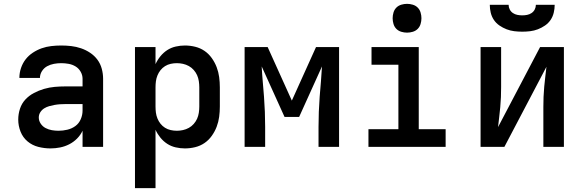

<svg xmlns="http://www.w3.org/2000/svg" viewBox="-20 -765 3040 1000"><path d="M243 8Q211 8 179.5 0Q148 -8 123.5 -28.5Q99 -49 87 -79.5Q75 -110 75 -142Q75 -171 84 -198.5Q93 -226 112 -246.5Q131 -267 156.5 -280.5Q182 -294 209.5 -302Q237 -310 265 -312.5Q293 -315 322 -315H410V-355Q410 -374 400 -391.5Q390 -409 373.5 -419Q357 -429 337.5 -432.5Q318 -436 299 -436Q280 -436 261 -432.5Q242 -429 225.5 -420Q209 -411 198.5 -394.5Q188 -378 188 -359Q188 -359 188 -359Q188 -359 188 -359Q188 -359 188 -359Q188 -359 188 -359H81Q81 -359 81 -359.5Q81 -360 81 -360Q81 -386 89.5 -411Q98 -436 113.5 -456Q129 -476 151 -490.5Q173 -505 197 -513.5Q221 -522 247 -525Q273 -528 299 -528Q325 -528 351 -525Q377 -522 402 -513.5Q427 -505 449.5 -490Q472 -475 487.5 -454Q503 -433 510 -407Q517 -381 517 -355V0H410V-84Q399 -61 381 -43Q363 -25 340.5 -13.5Q318 -2 293 3Q268 8 243 8ZM285 -84Q308 -84 331 -89.5Q354 -95 372.5 -108.5Q391 -122 400.5 -144Q410 -166 410 -189V-223H322Q307 -223 292.5 -222Q278 -221 264 -218.5Q250 -216 236 -212Q222 -208 210 -200.5Q198 -193 190 -180.5Q182 -168 182 -153Q182 -136 192 -121Q202 -106 217.5 -98Q233 -90 250 -87Q267 -84 285 -84Z M683 215V-520H790V-431Q800 -453 815.5 -472Q831 -491 851 -504Q871 -517 895 -522.5Q919 -528 943 -528Q970 -528 996.5 -521.5Q1023 -515 1045 -500Q1067 -485 1083 -462.5Q1099 -440 1108.5 -415Q1118 -390 1121.5 -363.5Q1125 -337 1125 -310V-210Q1125 -183 1121.5 -156.5Q1118 -130 1108.5 -105Q1099 -80 1083 -57.5Q1067 -35 1045 -20Q1023 -5 996.5 1.5Q970 8 943 8Q919 8 895 2.5Q871 -3 851 -16Q831 -29 815.5 -48Q800 -67 790 -89V215ZM901 -84Q917 -84 933 -87.5Q949 -91 963.5 -99Q978 -107 989 -119.5Q1000 -132 1006.5 -146.5Q1013 -161 1015.5 -177.5Q1018 -194 1018 -210V-310Q1018 -326 1015.5 -342.5Q1013 -359 1006.5 -373.5Q1000 -388 989 -400.5Q978 -413 963.5 -421Q949 -429 933 -432.5Q917 -436 901 -436Q885 -436 869 -432.5Q853 -429 839.5 -420.5Q826 -412 816 -399.5Q806 -387 800 -372Q794 -357 792 -341.5Q790 -326 790 -310V-210Q790 -194 792 -178.5Q794 -163 800 -148Q806 -133 816 -120.5Q826 -108 839.5 -99.5Q853 -91 869 -87.5Q885 -84 901 -84Z M1254 0V-520H1374L1500 -241L1626 -520H1746V0H1639V-104Q1639 -143 1640.5 -182.5Q1642 -222 1645 -261.5Q1648 -301 1651.5 -340Q1655 -379 1657 -419L1538 -156H1462L1343 -419Q1345 -379 1348.5 -340Q1352 -301 1355 -261.5Q1358 -222 1359.5 -182.5Q1361 -143 1361 -104V0Z M1899 0V-92H2055V-428H1915V-520H2161V-92H2301V0ZM2100 -595Q2085 -595 2070 -599.5Q2055 -604 2044.5 -614.5Q2034 -625 2029.5 -640Q2025 -655 2025 -670Q2025 -685 2029.5 -700Q2034 -715 2044.5 -725.5Q2055 -736 2070 -740.5Q2085 -745 2100 -745Q2115 -745 2130 -740.5Q2145 -736 2155.5 -725.5Q2166 -715 2170.5 -700Q2175 -685 2175 -670Q2175 -655 2170.5 -640Q2166 -625 2155.5 -614.5Q2145 -604 2130 -599.5Q2115 -595 2100 -595Z M2483 0V-520H2590V-312Q2590 -286 2589 -259.5Q2588 -233 2585.5 -207Q2583 -181 2580 -155Q2577 -129 2574 -103L2793 -520H2917V0H2810V-208Q2810 -234 2811 -260.5Q2812 -287 2814.5 -313Q2817 -339 2820 -365Q2823 -391 2826 -417L2607 0ZM2700 -600Q2679 -600 2658.5 -602.5Q2638 -605 2618.5 -612.5Q2599 -620 2581.5 -632Q2564 -644 2552.5 -661Q2541 -678 2536 -698.5Q2531 -719 2531 -740H2629Q2629 -727 2635 -715.5Q2641 -704 2651.5 -697Q2662 -690 2674.5 -687.5Q2687 -685 2700 -685Q2713 -685 2725.5 -687.5Q2738 -690 2748.5 -697Q2759 -704 2765 -715.5Q2771 -727 2771 -740H2869Q2869 -719 2864 -698.5Q2859 -678 2847.5 -661Q2836 -644 2818.5 -632Q2801 -620 2781.5 -612.5Q2762 -605 2741.5 -602.5Q2721 -600 2700 -600Z"/></svg>

Font: Iosevka Custom SmBdEx
Style: Regular
Weight: 600
Width: 7
Monospace: yes
Designer: Belleve Invis
Foundry: Belleve Invis
Version: Version 11.2.4; ttfautohint (v1.8.4)